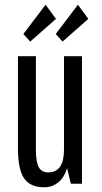

<svg xmlns="http://www.w3.org/2000/svg" viewBox="-20 -778 431 813"><path d="M167 15Q108 15 82 -23Q56 -61 56 -149V-540H132V-143Q132 -93 144 -70.5Q156 -48 184 -48Q251 -48 251 -145V-540H327V0H280L264 -66Q253 -28 227.5 -6.5Q202 15 167 15ZM79 -634 173 -758 217 -698 108 -602ZM216 -634 310 -758 354 -698 245 -602Z"/></svg>

Font: Pathway Gothic One
Style: Regular
Weight: 400
Version: Version 1.003; ttfautohint (v1.8.4.7-5d5b);gftools[0.9.26]